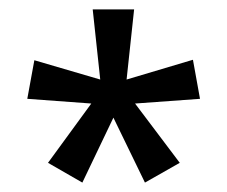

<svg xmlns="http://www.w3.org/2000/svg" viewBox="-20 -781 483 408"><path d="M265 -761H177L193 -612L53 -653L38 -571L174 -561L82 -435L155 -393L221 -531L288 -393L362 -435L267 -561L405 -571L390 -654L249 -612Z"/></svg>

Font: Noto Sans Lao Looped Condensed
Style: Regular
Weight: 400
Width: 3
Designer: Mark Frömberg, Ben Mitchell
Foundry: The Fontpad Ltd
Version: Version 1.003